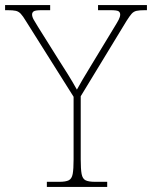

<svg xmlns="http://www.w3.org/2000/svg" viewBox="-31 -734 597 754"><path d="M153 0V-20H202Q227 -20 239 -26Q251 -32 254.5 -51Q258 -70 258 -108V-354L71 -651Q59 -671 50.5 -680Q42 -689 31 -691.5Q20 -694 -2 -694H-11V-714H166V-694H133Q108 -694 101.5 -689.5Q95 -685 95 -677Q95 -668 101.5 -656.5Q108 -645 118 -629L197 -503Q217 -472 236 -441.5Q255 -411 271 -382Q279 -397 292.5 -420Q306 -443 325 -474L419 -629Q429 -645 435 -656.5Q441 -668 441 -677Q441 -685 435 -689.5Q429 -694 403 -694H354V-714H546V-694H538Q517 -694 505.5 -691.5Q494 -689 486 -680Q478 -671 466 -652L286 -356V-108Q286 -70 289.5 -51Q293 -32 305 -26Q317 -20 342 -20H390V0Z"/></svg>

Font: Noto Serif Lao Thin
Style: Regular
Weight: 250
Designer: Monotype Design Team
Foundry: Monotype Imaging Inc.
Version: Version 2.003